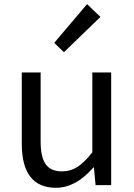

<svg xmlns="http://www.w3.org/2000/svg" viewBox="-20 -892 646 925"><path d="M250 12.7Q85 12.7 85 -199.2V-543H175.8V-210Q175.8 -134.8 200.2 -100.6Q224.6 -66.4 278.3 -66.4Q319.3 -66.4 352.5 -87.4Q385.7 -108.4 424.8 -158.2V-543H515.6V0H440.4L432.6 -85H429.7Q344.7 12.7 250 12.7ZM288.1 -640.6 241.2 -685.5 399.4 -872.1 463.9 -810.5Z"/></svg>

Font: GenYoGothic TW TTF Regular
Style: Regular
Weight: 400
Version: Version 1.300